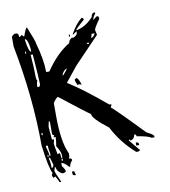

<svg xmlns="http://www.w3.org/2000/svg" viewBox="-82 -769 768 869"><g transform="rotate(-10 302.0 -334.5)"><path d="M408.2 -699.2H413.1V-694.3Q399.4 -676.8 399.4 -667L418 -680.7Q426.8 -679.7 426.8 -671.9V-667Q399.4 -628.9 399.4 -620.1L404.3 -597.7L288.1 -476.6L232.4 -407.2Q302.7 -363.3 404.3 -277.3H413.1V-272.5L408.2 -262.7Q414.1 -262.7 547.9 -124Q580.1 -108.4 580.1 -100.6V-95.7H566.4Q556.6 -105.5 501 -114.3Q501 -124 492.2 -124Q487.3 -100.6 468.8 -100.6Q468.8 -105.5 463.9 -105.5V-100.6L505.9 -49.8L497.1 -44.9H487.3Q423.8 -100.6 385.7 -174.8Q315.4 -228.5 315.4 -249Q292 -264.6 181.6 -351.6Q174.8 -351.6 158.2 -328.1V-267.6Q158.2 -149.4 185.5 -91.8V-77.1L181.6 -68.4Q195.3 -68.4 195.3 -58.6Q181.6 -43.9 181.6 -31.2H176.8Q158.2 -52.7 144.5 -54.7V-40Q158.2 -22.5 158.2 -12.7L148.4 -7.8H139.6Q116.2 -21.5 116.2 -40H111.3Q111.3 -35.2 107.4 -26.4Q107.4 -17.6 129.9 29.3H121.1Q121.1 25.4 107.4 1L97.7 5.9Q92.8 -2.9 92.8 -7.8L97.7 -17.6Q84 -39.1 70.3 -147.5Q70.3 -368.2 23.4 -611.3V-653.3Q23.4 -659.2 37.1 -667H46.9Q55.7 -667 55.7 -648.4Q58.6 -648.4 70.3 -657.2Q71.3 -648.4 79.1 -648.4Q91.8 -685.5 97.7 -685.5Q126 -617.2 126 -606.4Q148.4 -529.3 148.4 -471.7H163.1Q213.9 -546.9 274.4 -583Q274.4 -596.7 293 -606.4V-601.6Q313.5 -610.4 315.4 -620.1V-629.9L296.9 -616.2V-620.1Q319.3 -662.1 348.6 -685.5Q357.4 -683.6 357.4 -675.8Q315.4 -639.6 315.4 -634.8H320.3Q360.4 -643.6 394.5 -680.7Q397.5 -699.2 408.2 -699.2ZM79.1 -634.8V-629.9Q86.9 -574.2 97.7 -574.2V-587.9Q91.8 -634.8 79.1 -634.8ZM278.3 -620.1H283.2V-611.3H278.3ZM380.9 -606.4Q380.9 -604.5 376 -587.9Q389.6 -590.8 394.5 -606.4ZM70.3 -579.1V-569.3H74.2V-579.1ZM352.5 -569.3V-564.5H362.3V-569.3ZM92.8 -560.5Q97.7 -497.1 97.7 -466.8V-458Q97.7 -447.3 102.5 -439.5Q97.7 -431.6 97.7 -420.9V-411.1H102.5Q111.3 -411.1 111.3 -425.8Q111.3 -443.4 102.5 -560.5ZM218.8 -444.3H222.7L241.2 -466.8V-471.7Q224.6 -462.9 218.8 -444.3ZM278.3 -420.9Q286.1 -420.9 296.9 -388.7H293L283.2 -392.6Q283.2 -388.7 278.3 -388.7Q269.5 -407.2 269.5 -416ZM121.1 -249 116.2 -225.6 121.1 -166H129.9Q129.9 -155.3 126 -147.5Q126 -140.6 134.8 -95.7L144.5 -100.6Q148.4 -92.8 148.4 -77.1H153.3V-86.9Q153.3 -106.4 134.8 -132.8Q139.6 -158.2 139.6 -174.8H129.9L134.8 -184.6Q126 -184.6 126 -193.4V-249ZM79.1 -203.1V-193.4H84V-203.1ZM88.9 -142.6V-137.7Q97.7 -107.4 97.7 -95.7H102.5V-105.5Q97.7 -123 97.7 -142.6ZM88.9 -100.6V-91.8H92.8V-100.6ZM92.8 -86.9V-82Q97.7 -64.5 97.7 -40Q107.4 -40 107.4 -54.7L97.7 -86.9ZM492.2 -86.9H497.1Q505.9 -85 505.9 -77.1V-73.2H492.2ZM148.4 -73.2V-63.5H153.3V-73.2ZM185.5 -7.8H195.3L200.2 10.7H195.3Q185.5 10.7 185.5 1Z"/></g></svg>

Font: Blackcraft
Style: Regular
Weight: 400
Designer: GGBotNet
Foundry: GGBotNet
Version: 1.00